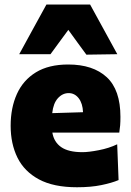

<svg xmlns="http://www.w3.org/2000/svg" viewBox="-20 -794 566 829"><path d="M312.5 14.5Q211.5 14.5 148.2 -19.5Q85 -53.5 55.5 -113.2Q26 -173 26 -251Q26 -328.5 53 -388.2Q80 -448 135.2 -481.8Q190.5 -515.5 274.5 -515.5Q381.5 -515.5 440.8 -460.8Q500 -406 500 -289.5Q500 -268.5 498.8 -252.8Q497.5 -237 495 -221.5H206Q213 -180.5 244.2 -158.8Q275.5 -137 336 -137Q362.5 -137 406.5 -145.5Q450.5 -154 486 -171L492 -16.5Q462.5 -4 417.5 5.2Q372.5 14.5 312.5 14.5ZM276.5 -392Q250 -392 230 -370Q210 -348 205.5 -305.5L338.5 -309.5Q337 -347.5 319.8 -369.8Q302.5 -392 276.5 -392ZM353 -558Q333.5 -584.5 314 -611.2Q294.5 -638 275 -665Q255.5 -638.5 236.2 -612.2Q217 -586 198 -560H63Q92 -613 121.2 -666.5Q150.5 -720 180.5 -774.5H369Q399 -720 428.2 -666.5Q457.5 -613 486.5 -560Z"/></svg>

Font: Commissioner ExtraBold
Style: Regular
Weight: 800
Designer: Kostas Bartsokas
Foundry: Kostas Bartsokas
Version: Version 1.000; ttfautohint (v1.8.3)